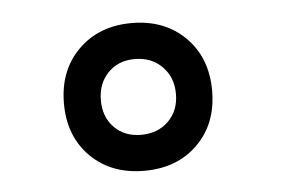

<svg xmlns="http://www.w3.org/2000/svg" viewBox="-34 -758 597 387"><g transform="rotate(-5 265.0 -564.5)"><path d="M94.2 -564Q94.2 -630.9 136 -672.4Q177.7 -713.9 244.1 -713.9Q310.5 -713.9 352.3 -672.4Q394 -630.9 394 -564Q394 -497.6 352.5 -456.3Q311 -415 244.1 -415Q177.2 -415 135.7 -456.3Q94.2 -497.6 94.2 -564ZM189.7 -619.4Q168.9 -597.7 168.9 -564Q168.9 -530.3 189.7 -509Q210.4 -487.8 244.1 -487.8Q277.8 -487.8 299.3 -509Q320.8 -530.3 320.8 -564Q320.8 -597.7 299.3 -619.4Q277.8 -641.1 244.1 -641.1Q210.4 -641.1 189.7 -619.4Z"/></g></svg>

Font: TitilliumText25L
Style: 999 wt
Weight: 900
Designer: Accademia di Belle Arti di Urbino and others
Foundry: Accademia di Belle Arti di Urbino and others.
Version: Version 25.000